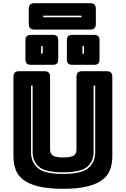

<svg xmlns="http://www.w3.org/2000/svg" viewBox="-20 -1165 786 1200"><path d="M682 -189Q682 -143 668.5 -105.5Q655 -68 620.5 -41.5Q586 -15 526 0Q466 15 373 15Q280 15 220 0Q160 -15 125.5 -41.5Q91 -68 77.5 -105.5Q64 -143 64 -189V-684Q64 -703 72.5 -711.5Q81 -720 100 -720H257Q276 -720 284.5 -711.5Q293 -703 293 -684V-228Q293 -208 308 -194.5Q323 -181 375 -181Q428 -181 443 -194.5Q458 -208 458 -228V-684Q458 -703 466.5 -711.5Q475 -720 494 -720H646Q665 -720 673.5 -711.5Q682 -703 682 -684ZM174 -630V-213Q174 -153 215.5 -115.5Q257 -78 374 -78Q491 -78 533 -115.5Q575 -153 575 -213V-630H565V-213Q565 -157 525 -122.5Q485 -88 374 -88Q263 -88 223.5 -122.5Q184 -157 184 -213V-630ZM311 -760H173Q156 -760 147.5 -768Q139 -776 139 -793V-914Q139 -931 147.5 -939Q156 -947 173 -947H311Q328 -947 336 -939Q344 -931 344 -914V-793Q344 -776 336 -768Q328 -760 311 -760ZM569 -760H431Q414 -760 406 -768Q398 -776 398 -793V-914Q398 -931 406 -939Q414 -947 431 -947H569Q586 -947 594 -939Q602 -931 602 -914V-793Q602 -776 594 -768Q586 -760 569 -760ZM247 -830V-877H237V-830ZM505 -830V-877H495V-830ZM543 -980H196Q177 -980 168.5 -988.5Q160 -997 160 -1016V-1109Q160 -1128 168.5 -1136.5Q177 -1145 196 -1145H543Q562 -1145 570.5 -1136.5Q579 -1128 579 -1109V-1016Q579 -997 570.5 -988.5Q562 -980 543 -980ZM250 -1067V-1057H489V-1067Z"/></svg>

Font: Bungee Inline
Style: Regular
Weight: 400
Designer: David Jonathan Ross
Foundry: David Jonathan Ross
Version: Version 1.001;PS 1.0;hotconv 1.0.72;makeotf.lib2.5.5900